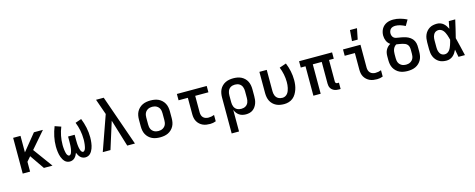

<svg xmlns="http://www.w3.org/2000/svg" viewBox="-38 -1620 6676 2697"><g transform="rotate(-15 3300.0 -271.5)"><path d="M410 0 266 -209 209 -143V0H102V-520H209V-280L404 -520H535L329 -282L535 0Z M787 8Q767 8 748 0.5Q729 -7 715 -21.5Q701 -36 691 -53.5Q681 -71 674 -89.5Q667 -108 662.5 -128Q658 -148 655.5 -167.5Q653 -187 651.5 -207Q650 -227 650 -247Q650 -319 665 -390Q680 -461 707 -528L796 -497Q772 -438 759.5 -374.5Q747 -311 747 -247Q747 -237 747 -227.5Q747 -218 748 -208.5Q749 -199 749.5 -189.5Q750 -180 751.5 -170.5Q753 -161 754.5 -152Q756 -143 758 -133.5Q760 -124 763 -115Q766 -106 770.5 -97.5Q775 -89 782.5 -82.5Q790 -76 799 -76Q809 -76 817 -83.5Q825 -91 829 -100Q833 -109 836 -119Q839 -129 841.5 -139Q844 -149 845.5 -159Q847 -169 848 -179Q849 -189 850 -199Q851 -209 851 -219Q851 -229 851.5 -239.5Q852 -250 852 -260V-338H948V-260Q948 -250 948.5 -239.5Q949 -229 949 -219Q949 -209 950 -199Q951 -189 952 -179Q953 -169 954.5 -159Q956 -149 958.5 -139Q961 -129 964 -119Q967 -109 971 -100Q975 -91 983 -83.5Q991 -76 1001 -76Q1010 -76 1017.5 -82.5Q1025 -89 1029.5 -97.5Q1034 -106 1037 -115Q1040 -124 1042 -133.5Q1044 -143 1045.5 -152Q1047 -161 1048.5 -170.5Q1050 -180 1050.5 -189.5Q1051 -199 1052 -208.5Q1053 -218 1053 -227.5Q1053 -237 1053 -247Q1053 -311 1040.5 -374.5Q1028 -438 1004 -497L1093 -528Q1120 -461 1135 -390Q1150 -319 1150 -247Q1150 -227 1148.5 -207Q1147 -187 1144.5 -167.5Q1142 -148 1137.5 -128Q1133 -108 1126 -89.5Q1119 -71 1109 -53.5Q1099 -36 1085 -21.5Q1071 -7 1052 0.5Q1033 8 1013 8Q993 8 974 0.5Q955 -7 941 -21Q927 -35 917 -53Q907 -71 900 -89Q893 -71 883 -53Q873 -35 859 -21Q845 -7 826 0.5Q807 8 787 8Z M1266 0 1445 -507 1421 -575Q1407 -615 1393 -655Q1379 -695 1365 -735H1477L1734 0H1622L1502 -394L1378 0Z M2100 8Q2070 8 2040.5 3Q2011 -2 1984.5 -14.5Q1958 -27 1936 -48Q1914 -69 1900 -95Q1886 -121 1880.5 -150.5Q1875 -180 1875 -210V-310Q1875 -340 1880.5 -369.5Q1886 -399 1900 -425Q1914 -451 1936 -472Q1958 -493 1984.5 -505.5Q2011 -518 2040.5 -523Q2070 -528 2100 -528Q2130 -528 2159.5 -523Q2189 -518 2215.5 -505.5Q2242 -493 2264 -472Q2286 -451 2300 -425Q2314 -399 2319.5 -369.5Q2325 -340 2325 -310V-210Q2325 -180 2319.5 -150.5Q2314 -121 2300 -95Q2286 -69 2264 -48Q2242 -27 2215.5 -14.5Q2189 -2 2159.5 3Q2130 8 2100 8ZM2100 -84Q2116 -84 2132.5 -87.5Q2149 -91 2163 -99Q2177 -107 2188.5 -119Q2200 -131 2206.5 -146Q2213 -161 2215.5 -177.5Q2218 -194 2218 -210V-310Q2218 -326 2215.5 -342.5Q2213 -359 2206.5 -374Q2200 -389 2188.5 -401Q2177 -413 2163 -421Q2149 -429 2132.5 -432.5Q2116 -436 2100 -436Q2084 -436 2067.5 -432.5Q2051 -429 2037 -421Q2023 -413 2011.5 -401Q2000 -389 1993.5 -374Q1987 -359 1984.5 -342.5Q1982 -326 1982 -310V-210Q1982 -194 1984.5 -177.5Q1987 -161 1993.5 -146Q2000 -131 2011.5 -119Q2023 -107 2037 -99Q2051 -91 2067.5 -87.5Q2084 -84 2100 -84Z M2827 8Q2800 8 2773 4Q2746 0 2721.5 -11Q2697 -22 2676.5 -40.5Q2656 -59 2642.5 -82.5Q2629 -106 2623.5 -133Q2618 -160 2618 -187V-428H2483V-520H2917V-428H2725V-187Q2725 -166 2731 -146Q2737 -126 2751.5 -111.5Q2766 -97 2786.5 -90.5Q2807 -84 2827 -84Q2849 -84 2870 -88Q2891 -92 2911 -100V-8Q2891 0 2870 4Q2849 8 2827 8Z M3083 215V-310Q3083 -339 3088.5 -368.5Q3094 -398 3107 -424Q3120 -450 3141.5 -471Q3163 -492 3189.5 -505Q3216 -518 3245.5 -523Q3275 -528 3304 -528Q3333 -528 3362.5 -523Q3392 -518 3418.5 -505Q3445 -492 3466.5 -471Q3488 -450 3501 -424Q3514 -398 3519.5 -368.5Q3525 -339 3525 -310V-210Q3525 -183 3522 -157Q3519 -131 3510 -106Q3501 -81 3485.5 -58.5Q3470 -36 3448.5 -20.5Q3427 -5 3401 1.5Q3375 8 3348 8Q3323 8 3297.5 2Q3272 -4 3251 -18.5Q3230 -33 3214.5 -54Q3199 -75 3190 -99V215ZM3304 -84Q3320 -84 3336 -87.5Q3352 -91 3366 -99Q3380 -107 3390.5 -119.5Q3401 -132 3407 -147Q3413 -162 3415.5 -178Q3418 -194 3418 -210V-310Q3418 -326 3415.5 -342Q3413 -358 3407 -373Q3401 -388 3390.5 -400.5Q3380 -413 3366 -421Q3352 -429 3336 -432.5Q3320 -436 3304 -436Q3288 -436 3272 -432.5Q3256 -429 3242 -421Q3228 -413 3217.5 -400.5Q3207 -388 3201 -373Q3195 -358 3192.5 -342Q3190 -326 3190 -310V-210Q3190 -194 3192.5 -178Q3195 -162 3201 -147Q3207 -132 3217.5 -119.5Q3228 -107 3242 -99Q3256 -91 3272 -87.5Q3288 -84 3304 -84Z M3904 8Q3875 8 3845.5 3Q3816 -2 3789.5 -15Q3763 -28 3741.5 -49Q3720 -70 3707 -96Q3694 -122 3688.5 -151.5Q3683 -181 3683 -210V-520H3790V-210Q3790 -194 3792.5 -178Q3795 -162 3801 -147Q3807 -132 3817.5 -119.5Q3828 -107 3842 -99Q3856 -91 3872 -87.5Q3888 -84 3904 -84Q3925 -84 3944.5 -94Q3964 -104 3977 -121Q3990 -138 3997.5 -158Q4005 -178 4009.5 -198.5Q4014 -219 4016 -240Q4018 -261 4018 -283Q4018 -339 4006.5 -395Q3995 -451 3974 -503L4073 -537Q4098 -477 4111.5 -412.5Q4125 -348 4125 -283Q4125 -248 4120.5 -214Q4116 -180 4105 -147.5Q4094 -115 4076 -85Q4058 -55 4031.5 -33.5Q4005 -12 3971.5 -2Q3938 8 3904 8Z M4723 8H4700Q4683 8 4665.5 5.5Q4648 3 4632.5 -3.5Q4617 -10 4603.5 -21Q4590 -32 4581 -47Q4572 -62 4568.5 -79Q4565 -96 4565 -113V-428H4435V0H4329V-428H4260V-520H4740V-428H4671V-113Q4671 -107 4673 -101.5Q4675 -96 4679 -92Q4683 -88 4688.5 -86Q4694 -84 4700 -84H4723Z M5255 8Q5228 8 5201 4Q5174 0 5149.5 -11Q5125 -22 5104.5 -40.5Q5084 -59 5070.5 -82.5Q5057 -106 5052 -133Q5047 -160 5047 -187V-428H4899V-520H5153V-187Q5153 -166 5159.5 -146Q5166 -126 5180.5 -111.5Q5195 -97 5215 -90.5Q5235 -84 5255 -84Q5277 -84 5298 -88Q5319 -92 5339 -100V-8Q5319 0 5298 4Q5277 8 5255 8ZM5051 -600 5064 -758H5166L5134 -600Z M5700 8Q5670 8 5640.5 3Q5611 -2 5584.5 -14.5Q5558 -27 5536 -48Q5514 -69 5500 -95Q5486 -121 5480.5 -150.5Q5475 -180 5475 -210V-268Q5475 -292 5479.5 -315Q5484 -338 5495 -358.5Q5506 -379 5523 -396Q5540 -413 5561 -424Q5544 -435 5531 -450.5Q5518 -466 5510 -484.5Q5502 -503 5498 -522.5Q5494 -542 5494 -562Q5494 -587 5500 -611.5Q5506 -636 5518 -657.5Q5530 -679 5548.5 -696Q5567 -713 5589.5 -723.5Q5612 -734 5637 -738.5Q5662 -743 5687 -743Q5738 -743 5788 -729Q5838 -715 5884 -692L5836 -610Q5803 -627 5767 -639Q5731 -651 5694 -651Q5676 -651 5658 -646Q5640 -641 5627 -629Q5614 -617 5607.5 -599.5Q5601 -582 5601 -564Q5601 -546 5607.5 -529Q5614 -512 5627.5 -500.5Q5641 -489 5659 -485Q5677 -481 5694.5 -478.5Q5712 -476 5729 -473Q5746 -470 5763.5 -466Q5781 -462 5798 -456.5Q5815 -451 5830.5 -443Q5846 -435 5860.5 -424.5Q5875 -414 5886.5 -400.5Q5898 -387 5906 -371.5Q5914 -356 5918.5 -338.5Q5923 -321 5924 -303.5Q5925 -286 5925 -268V-210Q5925 -180 5919.5 -150.5Q5914 -121 5900 -95Q5886 -69 5864 -48Q5842 -27 5815.5 -14.5Q5789 -2 5759.5 3Q5730 8 5700 8ZM5700 -84Q5716 -84 5732.5 -87.5Q5749 -91 5763 -99Q5777 -107 5788.5 -119Q5800 -131 5806.5 -146Q5813 -161 5815.5 -177.5Q5818 -194 5818 -210V-268Q5818 -289 5813.5 -309.5Q5809 -330 5795 -345.5Q5781 -361 5761.5 -369Q5742 -377 5721.5 -381.5Q5701 -386 5680.5 -389Q5660 -392 5640 -395Q5624 -386 5612 -371.5Q5600 -357 5593.5 -340Q5587 -323 5584.5 -304.5Q5582 -286 5582 -268V-210Q5582 -194 5584.5 -177.5Q5587 -161 5593.5 -146Q5600 -131 5611.5 -119Q5623 -107 5637 -99Q5651 -91 5667.5 -87.5Q5684 -84 5700 -84Z M6265 8Q6237 8 6209.5 2.5Q6182 -3 6158 -17.5Q6134 -32 6115.5 -53.5Q6097 -75 6086 -101Q6075 -127 6071 -154.5Q6067 -182 6067 -210V-310Q6067 -338 6071 -365.5Q6075 -393 6086 -419Q6097 -445 6115.5 -466.5Q6134 -488 6158 -502.5Q6182 -517 6209.5 -522.5Q6237 -528 6265 -528Q6290 -528 6314.5 -519.5Q6339 -511 6358 -495Q6377 -479 6391.5 -458Q6406 -437 6417 -414Q6422 -441 6427 -467.5Q6432 -494 6437 -520H6531Q6516 -456 6501.5 -391.5Q6487 -327 6470 -263Q6487 -198 6502 -132Q6517 -66 6533 0H6439Q6434 -27 6428.5 -55Q6423 -83 6418 -110Q6407 -87 6393 -65.5Q6379 -44 6359.5 -27Q6340 -10 6315.5 -1Q6291 8 6265 8ZM6265 -84Q6285 -84 6302.5 -94Q6320 -104 6332 -119.5Q6344 -135 6352 -152.5Q6360 -170 6366.5 -188.5Q6373 -207 6378 -225.5Q6383 -244 6388 -263Q6383 -281 6378 -299.5Q6373 -318 6366.5 -336Q6360 -354 6351.5 -371Q6343 -388 6331 -402.5Q6319 -417 6301.5 -426.5Q6284 -436 6265 -436Q6251 -436 6236.5 -431.5Q6222 -427 6211 -417.5Q6200 -408 6192.5 -395Q6185 -382 6181 -368Q6177 -354 6175.5 -339.5Q6174 -325 6174 -310V-210Q6174 -195 6175.5 -180.5Q6177 -166 6181 -152Q6185 -138 6192.5 -125Q6200 -112 6211 -102.5Q6222 -93 6236.5 -88.5Q6251 -84 6265 -84Z"/></g></svg>

Font: Iosevka Semibold Extended
Style: Regular
Weight: 600
Width: 7
Monospace: yes
Designer: Belleve Invis
Foundry: Belleve Invis
Version: Version 32.5.0; ttfautohint (v1.8.4)